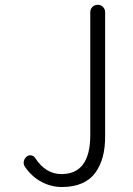

<svg xmlns="http://www.w3.org/2000/svg" viewBox="-20 -750 540 782"><path d="M408.2 -700.2V-193.4Q408.2 -148.4 398.9 -112.8Q389.6 -77.1 369.6 -48.3Q349.6 -19.5 314.9 -3.9Q280.3 11.7 232.4 11.7Q188.5 11.7 148.9 -9.3Q109.4 -30.3 81.1 -71.3Q76.2 -79.1 76.2 -86.9Q76.2 -89.8 77.1 -92.8Q79.1 -104.5 88.9 -112.3Q96.7 -119.1 107.4 -117.2Q118.2 -115.2 124 -105.5Q166 -41 230.5 -41Q347.7 -41 347.7 -200.2V-700.2Q347.7 -712.9 356.4 -721.7Q365.2 -730.5 377.9 -730.5Q390.6 -730.5 399.4 -721.7Q408.2 -712.9 408.2 -700.2Z"/></svg>

Font: Gen Jyuu Gothic L Monospace Light
Style: Regular
Weight: 300
Designer: [Source Han Sans]
Ryoko NISHIZUKA  (kana & ideographs); Paul D. Hunt (Latin, Greek & Cyrillic); Wenlong ZHANG  (bopomofo
Version: Version 1.002.20150607